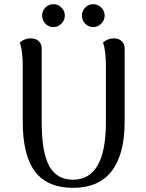

<svg xmlns="http://www.w3.org/2000/svg" viewBox="-20 -888 701 921"><path d="M578 -306Q578 -148 516 -67.5Q454 13 330 13Q208 13 148.5 -64.5Q89 -142 89 -306V-572Q89 -646 75 -684Q97 -704 128 -704Q151 -704 165.5 -691Q180 -678 180 -655V-302Q180 -158 216 -92Q252 -26 330 -26Q488 -26 488 -302V-572Q488 -646 474 -684Q497 -704 527 -704Q549 -704 563.5 -691Q578 -678 578 -655ZM182 -813Q182 -836 198 -852Q214 -868 236 -868Q258 -868 274.5 -852Q291 -836 291 -813Q291 -791 274.5 -774.5Q258 -758 236 -758Q214 -758 198 -774Q182 -790 182 -813ZM373 -813Q373 -836 389 -852Q405 -868 427 -868Q449 -868 465.5 -852Q482 -836 482 -813Q482 -791 465.5 -774.5Q449 -758 427 -758Q405 -758 389 -774Q373 -790 373 -813Z"/></svg>

Font: Arima Madurai Medium
Style: Regular
Weight: 500
Designer: Joana Correia and Natanael Gama
Foundry: NDISCOVER
Version: Version 1.020